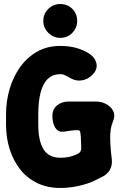

<svg xmlns="http://www.w3.org/2000/svg" viewBox="-20 -914 597 953"><path d="M280 19Q215 19 164.5 -5.5Q114 -30 80 -73.5Q46 -117 28 -173.5Q10 -230 10 -295V-347Q10 -411 27.5 -471.5Q45 -532 79.5 -580.5Q114 -629 164 -657.5Q214 -686 280 -686Q364 -686 424 -647Q454 -626 459 -597Q464 -568 439 -543L437 -541Q417 -521 388.5 -515.5Q360 -510 334 -524Q319 -532 306 -539Q293 -546 280 -546Q243 -546 218.5 -523.5Q194 -501 182 -456.5Q170 -412 170 -347V-295Q170 -215 196 -173Q222 -131 280 -131Q305 -131 324.5 -135.5Q344 -140 363 -149Q376 -155 380 -164Q384 -173 383 -190.5Q382 -208 381 -237Q380 -250 378 -259Q376 -268 365 -268Q350 -268 335 -266Q320 -264 300 -261Q278 -257 265 -268Q252 -279 246 -298Q240 -317 240 -339Q240 -372 263.5 -391Q287 -410 319 -410H456Q484 -410 507 -397.5Q530 -385 541 -365Q552 -345 544 -321L534 -292Q529 -275 527.5 -250.5Q526 -226 528 -194.5Q530 -163 535 -123Q538 -92 524.5 -69.5Q511 -47 483 -34L442 -14Q440 -13 438 -12.5Q436 -12 433 -10Q397 4 357 11.5Q317 19 280 19ZM195 -810Q195 -846 220 -870Q245 -894 279 -894Q315 -894 339 -870Q363 -846 363 -810Q363 -776 339 -751Q315 -726 279 -726Q245 -726 220 -751Q195 -776 195 -810Z"/></svg>

Font: Winky Sans
Style: Bold
Weight: 700
Designer: Simon Atzbach
Foundry: typofactur
Version: Version 1.205